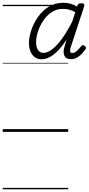

<svg xmlns="http://www.w3.org/2000/svg" viewBox="-20 -965 649 1405"><path d="M284 -531Q243 -531 217.5 -563Q192 -595 192 -650Q192 -694 209 -744.5Q226 -795 258 -841Q290 -887 337 -916Q384 -945 446 -945Q470 -945 496.5 -937.5Q523 -930 544 -917L548 -928Q552 -936 558 -938.5Q564 -941 574 -941Q591 -941 595 -935Q599 -929 596 -919L499 -624Q494 -609 493 -598Q492 -587 496 -582Q500 -577 509 -577Q524 -577 540 -590.5Q556 -604 574 -627Q579 -633 584.5 -634.5Q590 -636 598 -630Q608 -624 609 -618.5Q610 -613 607 -606Q597 -592 581.5 -574.5Q566 -557 545 -544.5Q524 -532 499 -532Q465 -532 453 -553.5Q441 -575 448 -609Q454 -629 458 -644Q462 -659 467 -675Q417 -599 371.5 -565Q326 -531 284 -531ZM244 -656Q244 -632 250.5 -614.5Q257 -597 269.5 -587.5Q282 -578 299 -578Q327 -578 361.5 -604Q396 -630 433.5 -681.5Q471 -733 509 -808L531 -876Q506 -890 483.5 -895Q461 -900 440 -900Q393 -900 356.5 -875Q320 -850 295 -811.5Q270 -773 257 -731.5Q244 -690 244 -656ZM0 410H479V420H0ZM0 -20H479V0H0ZM0 -505H479V-500H0ZM0 -930H479V-920H0Z"/></svg>

Font: Playwrite DE LA Guides
Style: Regular
Weight: 400
Designer: Veronika Burian, José Scaglione
Foundry: TypeTogether
Version: Version 1.003